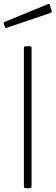

<svg xmlns="http://www.w3.org/2000/svg" viewBox="-34 -984 292 1004"><path d="M131 -12Q131 -5 129 -2.5Q127 0 119 0H102Q95 0 93 -2Q91 -4 91 -10V-732Q91 -738 93 -740Q95 -742 100 -742H122Q127 -742 129 -740Q131 -738 131 -732ZM236 -928 237 -924Q237 -919 229 -916L2 -839Q0 -838 -3 -838Q-8 -838 -9 -844L-14 -859Q-15 -863 -14 -865.5Q-13 -868 -11 -869L218 -963Q220 -964 222.5 -963Q225 -962 226 -960Z"/></svg>

Font: Libre Franklin Thin
Style: Regular
Weight: 250
Designer: Pablo Impallari, Rodrigo Fuenzalida
Foundry: Impallari Type
Version: Version 1.002; ttfautohint (v1.5)